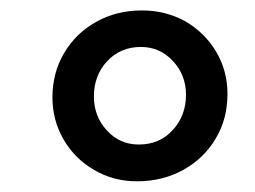

<svg xmlns="http://www.w3.org/2000/svg" viewBox="-20 -807 488 368"><path d="M242.5 -459.5Q197 -459.5 160 -481.5Q123 -503 101.8 -539.8Q80.5 -576.5 80.5 -620.5Q80.5 -667.5 103 -705.5Q125.5 -743.5 164.5 -765.2Q203.5 -787 252 -787Q297.5 -787 335.5 -766Q373 -744 394.5 -707.5Q416 -671 416 -627Q416 -579 393.5 -541.5Q371 -503.5 331.5 -481.5Q292 -459.5 242.5 -459.5ZM246 -530Q286 -530 311.2 -557.8Q336.5 -585.5 336.5 -625.5Q336.5 -663 311.5 -690Q286.5 -717 250 -717Q211 -717 185.5 -689.8Q160 -662.5 160 -622Q160 -584 184.8 -557Q209.5 -530 246 -530Z"/></svg>

Font: Merriweather Sans Medium
Style: Italic
Weight: 500
Italic angle: -7.5°
Designer: Eben Sorkin
Foundry: Eben Sorkin
Version: Version 2.001